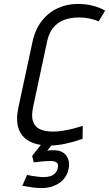

<svg xmlns="http://www.w3.org/2000/svg" viewBox="-20 -731 556 979"><path d="M256 -7H200L144 64L152 97Q168 95 182.5 93.5Q197 92 209.5 91Q222 90 232 90Q257 89 268.5 97.5Q280 106 274 128Q271 142 261.5 152Q252 162 237.5 167Q223 172 205 172Q189 172 172.5 170Q156 168 141.5 165.5Q127 163 118 161L94 216Q95 216 110.5 219Q126 222 148.5 225Q171 228 193 228Q244 228 282.5 202Q321 176 330 128Q338 91 318 62.5Q298 34 249 35Q243 35 236.5 35.5Q230 36 221 37ZM483 -622 516 -677Q486 -694 450.5 -702.5Q415 -711 377 -711Q322 -711 274 -689Q226 -667 192 -623Q158 -579 144 -510L74 -184Q60 -119 74.5 -76Q89 -33 129.5 -11Q170 11 232 11Q271 11 313 2Q355 -7 401 -23L402 -89Q380 -82 354.5 -75.5Q329 -69 302 -64.5Q275 -60 252 -60Q209 -60 183 -72.5Q157 -85 148 -113Q139 -141 149 -186L219 -514Q228 -560 250 -588Q272 -616 306 -629Q340 -642 384 -642Q409 -642 434.5 -637Q460 -632 483 -622Z"/></svg>

Font: Advent Pro Medium
Style: Italic
Weight: 500
Italic angle: -12°
Version: Version 3.000